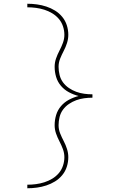

<svg xmlns="http://www.w3.org/2000/svg" viewBox="-20 -853 640 1026"><path d="M126 153V134Q149 134 172 131Q195 128 217 121Q239 114 259 102Q279 90 294 72.5Q309 55 316.5 32.5Q324 10 324 -13Q324 -35 316 -56.5Q308 -78 297.5 -98Q287 -118 279.5 -139.5Q272 -161 272 -184Q272 -212 280 -238.5Q288 -265 306 -286Q324 -307 348.5 -320Q373 -333 400 -340Q373 -347 348.5 -360Q324 -373 306 -394Q288 -415 280 -441.5Q272 -468 272 -496Q272 -519 279.5 -540.5Q287 -562 297.5 -582Q308 -602 316 -623.5Q324 -645 324 -667Q324 -690 316.5 -712.5Q309 -735 294 -752.5Q279 -770 259 -782Q239 -794 217 -801Q195 -808 172 -811Q149 -814 126 -814V-833Q152 -833 177.5 -829.5Q203 -826 227.5 -818Q252 -810 274 -796.5Q296 -783 312.5 -763Q329 -743 337 -718Q345 -693 345 -667Q345 -645 338 -623Q331 -601 320.5 -581Q310 -561 301.5 -540Q293 -519 293 -496Q293 -474 298.5 -452Q304 -430 317 -412.5Q330 -395 348.5 -382.5Q367 -370 387.5 -362.5Q408 -355 430 -352Q452 -349 474 -349V-348V-331Q452 -331 430 -328Q408 -325 387.5 -317.5Q367 -310 348.5 -297.5Q330 -285 317 -267.5Q304 -250 298.5 -228Q293 -206 293 -184Q293 -161 301.5 -140Q310 -119 320.5 -99Q331 -79 338 -57Q345 -35 345 -13Q345 13 337 38Q329 63 312.5 83Q296 103 274 116.5Q252 130 227.5 138Q203 146 177.5 149.5Q152 153 126 153Z"/></svg>

Font: Iosevka Slab Thin Extended
Style: Regular
Weight: 100
Width: 7
Monospace: yes
Designer: Belleve Invis
Foundry: Belleve Invis
Version: Version 11.1.1; ttfautohint (v1.8.3)